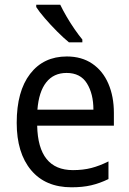

<svg xmlns="http://www.w3.org/2000/svg" viewBox="-20 -786 550 816"><path d="M264 -546Q327 -546 372 -515.5Q417 -485 440.5 -430.5Q464 -376 464 -306V-252H138Q142 -63 290 -63Q333 -63 368 -72Q403 -81 441 -100V-25Q404 -7 367.5 1.5Q331 10 284 10Q173 10 112 -63Q51 -136 51 -264Q51 -398 108 -472Q165 -546 264 -546ZM263 -476Q208 -476 176.5 -436Q145 -396 139 -320H377Q377 -387 349.5 -431.5Q322 -476 263 -476ZM236 -766Q247 -743 263 -715.5Q279 -688 297 -662Q315 -636 330 -618V-606H273Q251 -624 223 -652Q195 -680 170.5 -708.5Q146 -737 134 -756V-766Z"/></svg>

Font: Noto Sans Sinhala SemiCondensed
Style: Regular
Weight: 400
Width: 4
Designer: Jelle Bosma - Monotype Design Team
Foundry: Monotype Imaging Inc.
Version: Version 2.006; ttfautohint (v1.8.4.7-5d5b)